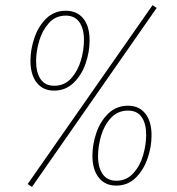

<svg xmlns="http://www.w3.org/2000/svg" viewBox="-20 -715 691 750"><path d="M576 -695 88 4 105 15 592 -684ZM99 -478Q99 -522 114.5 -567.5Q130 -613 161 -643Q192 -673 237 -673Q281 -673 305.5 -642.5Q330 -612 330 -557Q330 -512 314.5 -467Q299 -422 267.5 -391.5Q236 -361 191 -361Q148 -361 123.5 -392Q99 -423 99 -478ZM308 -559Q308 -603 290 -628.5Q272 -654 237 -654Q197 -654 171 -625Q145 -596 133 -555Q121 -514 121 -476Q121 -432 138.5 -406Q156 -380 192 -380Q232 -380 258 -409Q284 -438 296 -479Q308 -520 308 -559ZM341 -107Q341 -151 356.5 -196.5Q372 -242 403.5 -272Q435 -302 480 -302Q523 -302 547.5 -271.5Q572 -241 572 -186Q572 -142 556.5 -96.5Q541 -51 510 -20.5Q479 10 434 10Q390 10 365.5 -21.5Q341 -53 341 -107ZM551 -188Q551 -232 533.5 -257.5Q516 -283 480 -283Q440 -283 413.5 -254.5Q387 -226 375 -185Q363 -144 363 -105Q363 -61 381 -35Q399 -9 435 -9Q474 -9 500.5 -38Q527 -67 539 -108.5Q551 -150 551 -188Z"/></svg>

Font: Fira Sans Extra Condensed Thin
Style: Italic
Weight: 250
Width: 3
Italic angle: -8°
Designer: Carrois Corporate & Edenspiekermann AG
Foundry: Carrois Corporate GbR & Edenspiekermann AG
Version: Version 4.203